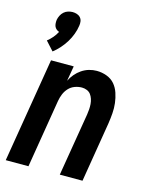

<svg xmlns="http://www.w3.org/2000/svg" viewBox="-116 -847 732 923"><g transform="rotate(15 250.0 -385.5)"><path d="M3 0 89 -520H202L189 -445Q198 -463 211 -478.5Q224 -494 241 -505.5Q258 -517 277 -522.5Q296 -528 315 -528Q341 -528 365 -519Q389 -510 404.5 -492Q420 -474 428 -450Q436 -426 439 -401Q442 -376 440 -350Q438 -324 434 -298L385 0H272L324 -313Q326 -326 327 -339.5Q328 -353 327 -366Q326 -379 322 -391Q318 -403 311 -412.5Q304 -422 292 -427Q280 -432 267 -432Q249 -432 231.5 -425.5Q214 -419 201.5 -405.5Q189 -392 182 -375Q175 -358 172 -340L116 0ZM85 -563 45 -607Q59 -618 71 -632Q83 -646 91 -662Q84 -664 77.5 -669.5Q71 -675 68 -682Q65 -689 64.5 -697.5Q64 -706 65 -715Q67 -726 72.5 -737Q78 -748 87 -756Q96 -764 107.5 -767.5Q119 -771 130 -771Q141 -771 151.5 -767.5Q162 -764 169 -756Q176 -748 177.5 -737Q179 -726 177 -715Q174 -694 166 -672.5Q158 -651 146 -631.5Q134 -612 118.5 -594.5Q103 -577 85 -563Z"/></g></svg>

Font: Iosevka Term Curly
Style: Bold Italic
Weight: 700
Italic angle: -9°
Designer: Belleve Invis
Foundry: Belleve Invis
Version: Version 32.3.0